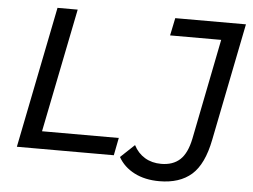

<svg xmlns="http://www.w3.org/2000/svg" viewBox="-55 -770 1246 947"><g transform="rotate(5 568.5 -296.0)"><path d="M192 -700H292L169 -87H549L532 0H52ZM563 6 632 -59Q652 -20 687 1Q722 22 768 22Q826 22 861 -10Q896 -42 911 -115L1010 -613H757L775 -700H1125L1009 -119Q985 4 926 56Q867 108 766 108Q695 108 642.5 81Q590 54 563 6Z"/></g></svg>

Font: Montserrat Alternates Medium
Style: Italic
Weight: 500
Italic angle: -11.3°
Designer: Julieta Ulanovsky
Foundry: Julieta Ulanovsky
Version: Version 7.200